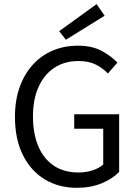

<svg xmlns="http://www.w3.org/2000/svg" viewBox="-20 -887 657 919"><path d="M348 12Q261.4 12 194.5 -28.3Q127.6 -68.6 89.6 -144.8Q51.6 -221 51.6 -327.6Q51.6 -407.1 74.1 -469.9Q96.6 -532.8 137.2 -577.4Q177.8 -622.1 232.8 -645.2Q287.8 -668.3 352.8 -668.3Q421 -668.3 467.4 -643Q513.8 -617.7 542.1 -587.4L496.3 -535.2Q471.7 -561.3 438.2 -578.1Q404.8 -594.9 355 -594.9Q288.9 -594.9 240 -562.6Q191.1 -530.3 164.5 -470.9Q137.8 -411.5 137.8 -329.8Q137.8 -247.3 163.3 -187.1Q188.7 -126.9 237.3 -94.2Q285.9 -61.4 355.9 -61.4Q391.4 -61.4 423.2 -71.7Q455 -82 474.1 -100V-270.9H335.2V-340.1H550.3V-64.2Q518.8 -31.2 466.6 -9.6Q414.5 12 348 12ZM295.4 -696.8 263.2 -737.8 442.4 -867.3 480.8 -811.7Z"/></svg>

Font: Source Sans 3 Variable
Style: Regular
Weight: 200
Designer: Paul D. Hunt
Foundry: Adobe Systems Incorporated
Version: Version 3.026